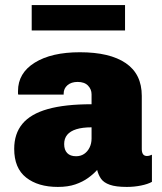

<svg xmlns="http://www.w3.org/2000/svg" viewBox="-20 -727 640 757"><path d="M208 10Q130 10 83 -27Q36 -64 36 -140Q36 -200 68.5 -239Q101 -278 168.5 -297Q236 -316 341 -316V-355Q341 -375 327 -389.5Q313 -404 286 -404Q261 -404 246 -391Q231 -378 231 -358V-354H52Q52 -355 51.5 -356Q51 -357 51 -358V-368Q51 -439 117 -480Q183 -521 295 -521Q413 -521 476 -478Q539 -435 539 -349V-139Q539 -126 544 -119Q549 -112 559 -112Q569 -112 579 -117V-10Q563 -1 536 4.5Q509 10 480 10Q437 10 413 1.5Q389 -7 378.5 -22Q368 -37 363 -57Q349 -41 327.5 -25.5Q306 -10 277 0Q248 10 208 10ZM280 -111Q298 -111 311.5 -120Q325 -129 333 -145Q341 -161 341 -181V-225Q305 -225 281 -217.5Q257 -210 245 -195.5Q233 -181 233 -159Q233 -136 245 -123.5Q257 -111 280 -111ZM105 -607V-707H473V-607Z"/></svg>

Font: Chivo Mono Medium Black
Style: Regular
Weight: 900
Monospace: yes
Version: Version 1.008